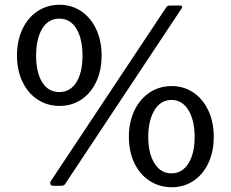

<svg xmlns="http://www.w3.org/2000/svg" viewBox="-20 -773 965 803"><path d="M405 -541Q405 -479 382.5 -431Q360 -383 320 -356.5Q280 -330 229 -330Q178 -330 137.5 -356.5Q97 -383 74 -431Q51 -479 51 -541Q51 -603 74 -651.5Q97 -700 137.5 -726.5Q178 -753 229 -753Q279 -753 319 -726.5Q359 -700 382 -651.5Q405 -603 405 -541ZM254 -6Q251 0 246.5 2Q242 4 234 4H203Q190 4 190 -7Q190 -13 194 -18L675 -742Q678 -747 682 -748.5Q686 -750 693 -750H732Q739 -750 741 -746.5Q743 -743 739 -737ZM325 -540Q325 -611 299.5 -653Q274 -695 228 -695Q182 -695 156.5 -653Q131 -611 131 -540Q131 -470 156.5 -429Q182 -388 228 -388Q274 -388 299.5 -429Q325 -470 325 -540ZM874 -201Q874 -139 851.5 -91Q829 -43 789 -16.5Q749 10 698 10Q647 10 606 -16.5Q565 -43 542 -91Q519 -139 519 -201Q519 -263 542.5 -311.5Q566 -360 606.5 -386.5Q647 -413 698 -413Q748 -413 788 -386.5Q828 -360 851 -311.5Q874 -263 874 -201ZM794 -200Q794 -270 768 -312.5Q742 -355 697 -355Q652 -355 626 -312Q600 -269 600 -200Q600 -132 626 -90Q652 -48 697 -48Q742 -48 768 -89.5Q794 -131 794 -200Z"/></svg>

Font: n
Style: Regular
Weight: 500
Designer: Pablo Impallari, Rodrigo Fuenzalida
Foundry: Impallari Type
Version: Version 1.002; ttfautohint (v1.5)